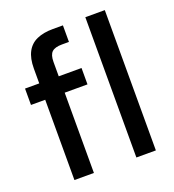

<svg xmlns="http://www.w3.org/2000/svg" viewBox="-131 -823 841 926"><g transform="rotate(-20 289.0 -360.0)"><path d="M93 0V-572Q93 -624 110.5 -657Q128 -690 162 -705Q196 -720 244 -720H296V-635H260Q224 -635 208.5 -620.5Q193 -606 193 -570V0ZM20 -412V-496H310V-412ZM411 0V-720H511V0Z"/></g></svg>

Font: DM Sans 24pt Medium
Style: Regular
Weight: 500
Designer: Colophon Foundry, Jonny Pinhorn
Foundry: Colophon Foundry
Version: Version 4.004;gftools[0.9.30]